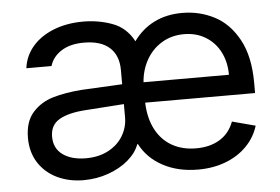

<svg xmlns="http://www.w3.org/2000/svg" viewBox="-44 -596 973 668"><g transform="rotate(-5 442.5 -262.0)"><path d="M421.4 -95.7H418.9Q408.2 -65.9 379.4 -41.3Q350.6 -16.6 309.6 -2Q268.6 12.7 222.7 12.7Q171.9 12.7 130.9 -6.8Q89.8 -26.4 65.9 -63.2Q42 -100.1 42 -150.4Q42 -207.5 70.8 -239.5Q99.6 -271.5 142.3 -283.9Q185.1 -296.4 241.2 -300.8L384.8 -308.1V-357.4Q384.8 -408.7 354.2 -436.3Q323.7 -463.9 264.6 -463.9Q216.3 -463.9 185.5 -444.1Q154.8 -424.3 145.5 -392.6H57.6Q63 -435.1 90.8 -467.8Q118.7 -500.5 164.8 -518.8Q210.9 -537.1 268.6 -537.1Q321.8 -537.1 369.9 -519.5Q418 -502 443.8 -453.1Q472.7 -493.7 515.6 -515.4Q558.6 -537.1 614.3 -537.1Q674.3 -537.1 726.1 -510.5Q777.8 -483.9 810.3 -424.6Q842.8 -365.2 842.8 -272.5V-237.3H459Q460.9 -182.1 481.7 -143.1Q502.4 -104 538.6 -83.7Q574.7 -63.5 622.1 -63.5Q670.4 -63.5 704.6 -84.2Q738.8 -105 753.9 -145.5L835 -124Q822.8 -84 793 -53.5Q763.2 -22.9 719.5 -6.1Q675.8 10.7 623 10.7Q552.7 10.7 500 -17.6Q447.3 -45.9 421.4 -95.7ZM237.3 -62.5Q282.7 -62.5 316.2 -80.6Q349.6 -98.6 367.2 -128.4Q384.8 -158.2 384.8 -192.4V-238.8L251 -229.5Q189.9 -225.6 158 -206.8Q126 -188 126 -147.5Q126 -106.4 156.5 -84.5Q187 -62.5 237.3 -62.5ZM757.8 -308.6Q757.8 -353 740 -387.9Q722.2 -422.9 689.5 -442.9Q656.7 -462.9 614.3 -462.9Q569.8 -462.9 535.6 -441.9Q501.5 -420.9 481.9 -385.5Q462.4 -350.1 459.5 -308.6Z"/></g></svg>

Font: Pretendard GOV
Style: Regular
Weight: 400
Designer: Base glyphs from Inter by Rasmus Andersson; Hangeul glyphs from Noto Sans CJK(Source Han Sans) by Jang Soo-young and Kan
Foundry: Kil Hyung-jin
Version: Version 1.309